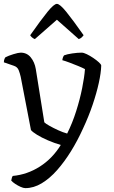

<svg xmlns="http://www.w3.org/2000/svg" viewBox="-22 -772 591 992"><path d="M109 200Q99 200 84.5 193.5Q70 187 56.5 178Q43 169 36 161Q38 151 39.5 146Q41 141 44 137Q119 130 184 88.5Q249 47 292 -23Q258 -33 225.5 -47Q193 -61 169.5 -75.5Q146 -90 138 -100L85 -375Q81 -393 74.5 -409.5Q68 -426 50 -432L-2 -450Q-2 -460 1 -467Q4 -474 6 -476Q21 -484 47 -492Q73 -500 85 -500Q117 -500 137 -475.5Q157 -451 163 -415L207 -140Q214 -133 233.5 -122Q253 -111 278 -99.5Q303 -88 325 -82Q352 -136 371.5 -197.5Q391 -259 402.5 -316.5Q414 -374 417 -415Q404 -422 382 -431Q360 -440 337.5 -448.5Q315 -457 300 -461Q302 -477 309 -486Q324 -492 351.5 -496Q379 -500 400 -500Q410 -500 426.5 -492Q443 -484 460 -472.5Q477 -461 489 -450Q501 -439 501 -433Q500 -396 488.5 -343.5Q477 -291 456.5 -230.5Q436 -170 407 -108Q379 -46 345 9Q311 64 273 107Q235 150 193.5 175Q152 200 109 200ZM158 -570Q148 -574 142 -580Q136 -586 134 -590Q191 -671 224 -711.5Q257 -752 272 -752Q287 -752 320 -711.5Q353 -671 410 -590Q407 -586 401.5 -580Q396 -574 385 -570L272 -670Z"/></svg>

Font: Texturina Light
Style: Regular
Weight: 300
Designer: Guillermo Torres Carreño
Foundry: Omnibus-Type
Version: Version 1.002; ttfautohint (v1.8.3)